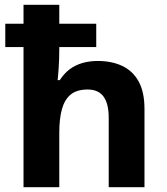

<svg xmlns="http://www.w3.org/2000/svg" viewBox="-20 -780 697 800"><path d="M227 -760V-681H381V-584H227V-575Q227 -535 224.5 -498Q222 -461 220 -446H229Q247 -474 270.5 -491.5Q294 -509 323.5 -517.5Q353 -526 387 -526Q446 -526 490 -505Q534 -484 558 -440Q582 -396 582 -326V0H433V-289Q433 -348 411.5 -377.5Q390 -407 345 -407Q300 -407 274.5 -386Q249 -365 238 -325Q227 -285 227 -227V0H78V-584H2V-681H78V-760Z"/></svg>

Font: Noto Sans Armenian
Style: Bold
Weight: 700
Version: Version 2.007